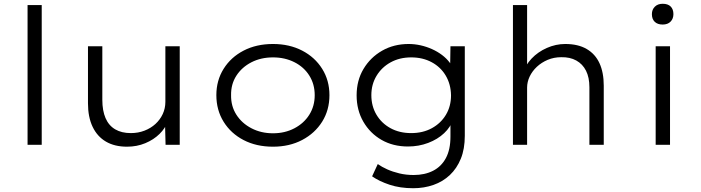

<svg xmlns="http://www.w3.org/2000/svg" viewBox="-20 -767 3712 1017"><path d="M126 0V-740H201V0Z M653 10Q587 10 541 -17Q495 -44 470.5 -95.5Q446 -147 446 -220V-522H522V-238Q522 -181 539 -141.5Q556 -102 590 -82Q624 -62 673 -62Q712 -62 745.5 -75Q779 -88 803.5 -110.5Q828 -133 842 -163Q856 -193 856 -228V-522H932V0H857L854 -116L867 -122Q856 -88 825 -57.5Q794 -27 749.5 -8.5Q705 10 653 10Z M1426 10Q1338 10 1270.5 -25Q1203 -60 1164.5 -122Q1126 -184 1126 -263Q1126 -341 1164.5 -402.5Q1203 -464 1270.5 -499Q1338 -534 1426 -534Q1513 -534 1580.5 -499Q1648 -464 1686.5 -402.5Q1725 -341 1725 -263Q1725 -184 1686.5 -122.5Q1648 -61 1580.5 -25.5Q1513 10 1426 10ZM1426 -61Q1489 -61 1539.5 -87.5Q1590 -114 1618.5 -159.5Q1647 -205 1647 -263Q1647 -321 1618.5 -366.5Q1590 -412 1539.5 -437.5Q1489 -463 1426 -463Q1362 -463 1311.5 -437Q1261 -411 1232 -366Q1203 -321 1204 -263Q1203 -205 1232 -159.5Q1261 -114 1312 -87.5Q1363 -61 1426 -61Z M2169 230Q2099 230 2043.5 211.5Q1988 193 1951 167L1981 102Q2002 117 2031 130Q2060 143 2095.5 151.5Q2131 160 2171 160Q2230 160 2274 137.5Q2318 115 2342 70Q2366 25 2366 -43V-130L2379 -133Q2367 -94 2332.5 -61.5Q2298 -29 2248 -10Q2198 9 2141 9Q2062 9 2001 -26Q1940 -61 1904.5 -122.5Q1869 -184 1869 -262Q1869 -341 1905.5 -402Q1942 -463 2004 -498.5Q2066 -534 2145 -534Q2176 -534 2207.5 -527Q2239 -520 2268 -507Q2297 -494 2321 -476Q2345 -458 2362 -435.5Q2379 -413 2385 -389L2364 -392L2366 -522H2442V-48Q2442 22 2421 73.5Q2400 125 2363 160Q2326 195 2276 212.5Q2226 230 2169 230ZM2158 -62Q2220 -62 2267.5 -88Q2315 -114 2342 -159Q2369 -204 2369 -262Q2368 -321 2341 -366.5Q2314 -412 2266.5 -437.5Q2219 -463 2158 -463Q2097 -463 2049.5 -437Q2002 -411 1974.5 -365.5Q1947 -320 1947 -263Q1947 -205 1974 -159.5Q2001 -114 2048.5 -88Q2096 -62 2158 -62Z M2697 0V-740H2772V-392L2751 -379Q2762 -421 2795.5 -456.5Q2829 -492 2876.5 -513Q2924 -534 2974 -534Q3042 -534 3087.5 -507.5Q3133 -481 3155.5 -432Q3178 -383 3178 -313V0H3102V-305Q3102 -357 3084 -392.5Q3066 -428 3032.5 -446.5Q2999 -465 2953 -464Q2914 -464 2881 -450Q2848 -436 2823.5 -413Q2799 -390 2785.5 -361.5Q2772 -333 2772 -303V0H2735Q2723 0 2714 0Q2705 0 2697 0Z M3453 0V-522H3529V0ZM3490 -637Q3463 -637 3448 -651.5Q3433 -666 3433 -692Q3433 -716 3448.5 -731.5Q3464 -747 3490 -747Q3518 -747 3532.5 -732.5Q3547 -718 3547 -692Q3547 -668 3532 -652.5Q3517 -637 3490 -637Z"/></svg>

Font: Lexend Exa Light
Style: Regular
Weight: 300
Designer: Bonnie Shaver-Troup, Thomas Jockin
Foundry: Lexend
Version: Version 1.007